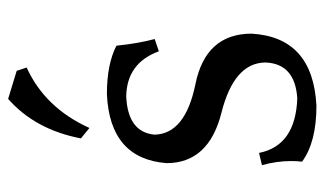

<svg xmlns="http://www.w3.org/2000/svg" viewBox="-176 -578 764 451"><g transform="rotate(-90 205.5 -352.0)"><path d="M183.1 9.8Q97.7 9.8 51.8 -23.9Q53.2 -36.1 53.2 -49.3Q53.2 -84 43.5 -118.2L72.3 -125Q89.4 -39.1 200.7 -35.2Q281.7 -40.5 284.7 -109.4Q284.7 -183.6 166.5 -213.4Q48.3 -243.2 48.3 -342.3Q58.6 -475.6 210.4 -482.4Q280.8 -482.4 324.2 -460Q329.1 -410.6 339.8 -370.1L311 -360.4Q283.2 -436 204.6 -437Q121.1 -433.1 115.2 -370.6Q116.7 -298.3 234.1 -274.4Q351.6 -250.5 352.5 -143.6Q344.7 1.5 183.1 9.8ZM130.9 -523.4 106.4 -543.5Q127 -650.9 199.2 -714.4L265.1 -694.3L272.9 -670.9Q178.2 -627.9 130.9 -523.4Z"/></g></svg>

Font: Kelvinch
Style: Regular
Weight: 400
Designer: Paul James MIller
Foundry: High-Logic / Made with FontCreator
Version: Version 3.30 September 23, 2016